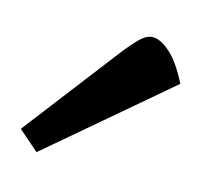

<svg xmlns="http://www.w3.org/2000/svg" viewBox="-37 -752 273 256"><g transform="rotate(10 99.5 -624.0)"><path d="M26 -535 0 -562 112 -684Q125 -698 134 -705.5Q143 -713 151 -713Q162 -713 175 -699.5Q188 -686 199 -658Z"/></g></svg>

Font: Faustina Light Light
Style: Regular
Weight: 300
Version: Version 1.200